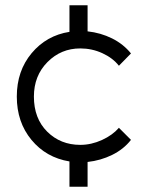

<svg xmlns="http://www.w3.org/2000/svg" viewBox="-20 -710 560 730"><path d="M478 -178.2Q450.2 -142.6 406.5 -121.1Q362.8 -99.6 313 -94.2V0H244.1V-96.2Q155.3 -110.8 99.6 -178.2Q43.9 -245.6 43.9 -342.8Q43.9 -440.4 100.3 -507.8Q156.7 -575.2 244.1 -588.9V-689.9H313V-590.8Q362.8 -585.4 406 -564Q449.2 -542.5 478 -506.8L432.1 -460Q408.7 -489.7 369.1 -507.8Q329.6 -525.9 285.2 -525.9Q211.9 -525.9 160.4 -473.9Q108.9 -421.9 108.9 -342.8Q108.9 -259.8 159.4 -209.5Q210 -159.2 285.2 -159.2Q327.1 -159.2 367.7 -177.7Q408.2 -196.3 432.1 -224.1Z"/></svg>

Font: Kreadon
Style: Regular
Weight: 400
Designer: kohakuno
Foundry: StudioGnu
Version: Version 1.000;Glyphs 3.1.2 (3151)